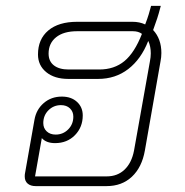

<svg xmlns="http://www.w3.org/2000/svg" viewBox="-20 -632 627 652"><path d="M528 -452Q528 -438 525 -423L472 -121Q462 -64 428 -32Q394 0 342 0H101Q84 0 74 -8.5Q64 -17 64 -33Q64 -40 65 -44L97 -225Q103 -260 128.5 -282Q154 -304 190 -304Q222 -304 241.5 -286Q261 -268 261 -240Q261 -200 234.5 -173Q208 -146 167 -146Q137 -146 122 -163L99 -33H342Q379 -33 403 -56Q427 -79 435 -120L489 -423Q492 -438 492 -451Q492 -474 484 -492H483Q459 -431 415.5 -397.5Q372 -364 313 -364H212Q165 -364 137 -387Q109 -410 109 -447Q109 -499 144 -528.5Q179 -558 242 -558H430Q454 -558 473 -549Q475 -554 480 -568Q485 -582 490 -601L493 -612H526L523 -601Q516 -573 500 -530Q528 -500 528 -452ZM462 -517Q450 -526 431 -526H242Q196 -526 170.5 -505.5Q145 -485 145 -450Q145 -424 163 -410Q181 -396 213 -396H317Q368 -396 402.5 -424.5Q437 -453 462 -517ZM127 -214Q127 -197 138.5 -186Q150 -175 169 -175Q194 -175 211.5 -192.5Q229 -210 229 -236Q229 -253 217.5 -264Q206 -275 187 -275Q162 -275 144.5 -257.5Q127 -240 127 -214Z"/></svg>

Font: Bai Jamjuree ExtraLight
Style: Italic
Weight: 275
Italic angle: -10°
Version: Version 1.000; ttfautohint (v1.6)